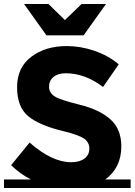

<svg xmlns="http://www.w3.org/2000/svg" viewBox="-20 -947 678 967"><path d="M638 -43V0H0V-43H136Q81 -71 36 -115L129 -229Q242 -130 338 -130Q381 -130 405.5 -148.5Q430 -167 430 -198.5Q430 -230 404 -248.5Q378 -267 301 -286Q179 -315 122.5 -361.5Q66 -408 66 -507.5Q66 -607 137.5 -661Q209 -715 316 -715Q386 -715 456 -691Q526 -667 578 -623L499 -509Q408 -578 311 -578Q272 -578 249.5 -559.5Q227 -541 227 -510.5Q227 -480 254.5 -462Q282 -444 381.5 -419.5Q481 -395 536 -346Q591 -297 591 -210Q591 -102 510 -43ZM101 -927H224L307 -846L391 -927H514L401 -769H214Z"/></svg>

Font: Montserrat Subrayada
Style: Bold
Weight: 700
Version: Version 2.001